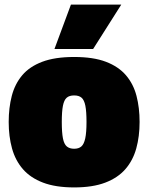

<svg xmlns="http://www.w3.org/2000/svg" viewBox="-20 -809 648 839"><path d="M18 -276Q18 -338 31.5 -390Q45 -442 77 -480Q109 -518 164.5 -539Q220 -560 304 -560Q388 -560 443 -539Q498 -518 530.5 -480Q563 -442 576.5 -390Q590 -338 590 -276Q590 -213 575.5 -160.5Q561 -108 528 -70Q495 -32 440 -11Q385 10 304 10Q223 10 168 -11Q113 -32 80 -70Q47 -108 32.5 -160.5Q18 -213 18 -276ZM250 -276Q250 -230 255 -204.5Q260 -179 272 -169Q284 -159 304 -159Q324 -159 335.5 -169Q347 -179 352.5 -204.5Q358 -230 358 -276Q358 -322 353 -347Q348 -372 336.5 -382Q325 -392 304 -392Q283 -392 271.5 -382Q260 -372 255 -347Q250 -322 250 -276ZM218 -595 290 -789H510L387 -595Z"/></svg>

Font: Georama ExtraCondensed Thin Black
Style: Regular
Weight: 900
Version: Version 1.001